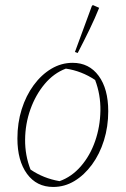

<svg xmlns="http://www.w3.org/2000/svg" viewBox="-20 -734 498 761"><path d="M191 7Q125 7 87 -45Q49 -97 49 -185Q49 -247 66 -301Q83 -355 113.5 -396.5Q144 -438 183.5 -461.5Q223 -485 268 -485Q333 -485 371 -433.5Q409 -382 409 -293Q409 -232 392 -177.5Q375 -123 344.5 -81.5Q314 -40 275 -16.5Q236 7 191 7ZM216 -16Q264 -33 300.5 -75Q337 -117 357 -174.5Q377 -232 378 -295.5Q379 -359 357 -417Q303 -453 241 -462Q193 -444 157 -401Q121 -358 100.5 -300.5Q80 -243 79.5 -180.5Q79 -118 101 -62Q152 -27 216 -16ZM288 -524 277 -528 344 -710 348 -714 373 -703Q357 -663 335.5 -618.5Q314 -574 288 -524Z"/></svg>

Font: Piazzolla Thin
Style: Italic
Weight: 100
Italic angle: -11.3°
Designer: Juan Pablo del Peral
Foundry: Huerta Tipografica
Version: Version 1.330